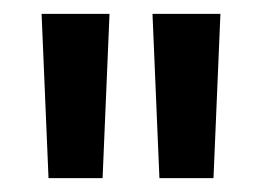

<svg xmlns="http://www.w3.org/2000/svg" viewBox="-20 -720 379 277"><path d="M298 -700 288 -463H210L200 -700ZM138 -700 128 -463H50L40 -700Z"/></svg>

Font: Kulim Park SemiBold
Style: Regular
Weight: 600
Designer: Noponies / Dale Sattler
Foundry: Noponies
Version: Version 1.000; ttfautohint (v1.8.3)